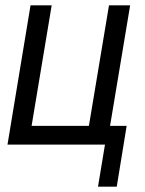

<svg xmlns="http://www.w3.org/2000/svg" viewBox="-20 -540 540 717"><path d="M346 157 372 0H8L94 -520H173L98 -70H312L387 -520H466L391 -70H453L416 157Z"/></svg>

Font: Iosevka Term Curly Oblique
Style: Regular
Weight: 400
Italic angle: -9°
Designer: Belleve Invis
Foundry: Belleve Invis
Version: Version 32.3.0